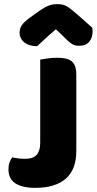

<svg xmlns="http://www.w3.org/2000/svg" viewBox="-20 -895 469 931"><path d="M175 -606Q186 -608 210 -611.5Q234 -615 256 -615Q279 -615 296.5 -611.5Q314 -608 326 -599Q338 -590 344 -574Q350 -558 350 -532V-162Q350 -73 299 -28.5Q248 16 149 16Q97 16 65 0Q42 -11 31.5 -30Q21 -49 21 -73Q21 -93 26.5 -108Q32 -123 40 -132Q59 -128 72.5 -126.5Q86 -125 102 -125Q141 -125 158 -144.5Q175 -164 175 -202ZM251 -753Q217 -724 198 -706Q179 -688 160 -671Q121 -671 98 -689.5Q75 -708 75 -737Q75 -757 86 -773Q97 -789 123 -808L172 -843Q196 -860 215.5 -867.5Q235 -875 255 -875Q268 -875 278.5 -873.5Q289 -872 300 -866.5Q311 -861 324 -850.5Q337 -840 357 -823L427 -761Q428 -756 428.5 -752Q429 -748 429 -743Q429 -712 412.5 -692.5Q396 -673 365 -673Q355 -673 347 -674.5Q339 -676 330.5 -681Q322 -686 311 -695.5Q300 -705 285 -721Z"/></svg>

Font: Baloo Chettan
Style: Regular
Weight: 400
Designer: Maithili Shingre and Ek Type
Foundry: Ek Type
Version: Version 1.443;PS 1.000;hotconv 16.6.51;makeotf.lib2.5.65220;